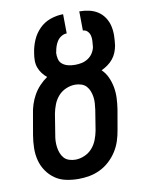

<svg xmlns="http://www.w3.org/2000/svg" viewBox="-84 -796 668 865"><g transform="rotate(-10 250.0 -363.5)"><path d="M205 8Q176 8 148 2Q120 -4 98 -19.5Q76 -35 60.5 -57.5Q45 -80 38 -107Q31 -134 31.5 -163Q32 -192 37 -222L53 -314Q56 -336 63 -358Q70 -380 81.5 -400.5Q93 -421 109.5 -438.5Q126 -456 145 -469Q133 -479 123.5 -491.5Q114 -504 108.5 -519Q103 -534 103 -551Q103 -568 106 -585Q110 -614 122 -642.5Q134 -671 156 -693Q178 -715 207 -725Q236 -735 265 -735L266 -647Q253 -647 241 -639.5Q229 -632 222 -621Q215 -610 211 -598Q207 -586 205 -573L204 -571Q203 -556 206.5 -541Q210 -526 221.5 -517Q233 -508 248 -504.5Q263 -501 279 -501Q294 -501 309 -504Q324 -507 338 -516Q352 -525 360.5 -538.5Q369 -552 372 -567V-569Q373 -581 374 -593.5Q375 -606 372 -618Q369 -630 360.5 -638.5Q352 -647 340 -647L339 -735Q362 -735 384 -730Q406 -725 423.5 -713.5Q441 -702 453 -684Q465 -666 470 -644.5Q475 -623 474.5 -600.5Q474 -578 471 -555Q468 -539 462 -524Q456 -509 445.5 -496Q435 -483 421 -473Q407 -463 392 -456Q409 -440 419 -418Q429 -396 433.5 -372Q438 -348 437 -322.5Q436 -297 432 -271L416 -179Q412 -154 404 -129.5Q396 -105 382 -83Q368 -61 348 -42.5Q328 -24 304 -12.5Q280 -1 255 3.5Q230 8 205 8ZM206 -80Q227 -80 248 -89Q269 -98 283.5 -114.5Q298 -131 306 -151.5Q314 -172 318 -193L333 -286Q335 -300 336 -315Q337 -330 335 -344Q333 -358 328 -371Q323 -384 314 -394Q305 -404 291 -408.5Q277 -413 263 -413Q242 -413 221 -404Q200 -395 185.5 -378.5Q171 -362 163 -341.5Q155 -321 151 -300L136 -207Q133 -192 132.5 -177.5Q132 -163 134 -149Q136 -135 141 -122Q146 -109 155 -99Q164 -89 178 -84.5Q192 -80 206 -80Z"/></g></svg>

Font: Iosevka Curly Slab Semibold
Style: Italic
Weight: 600
Italic angle: -9°
Monospace: yes
Designer: Belleve Invis
Foundry: Belleve Invis
Version: Version 22.1.2; ttfautohint (v1.8.4)